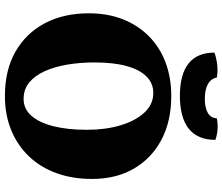

<svg xmlns="http://www.w3.org/2000/svg" viewBox="-84 -836 928 801"><g transform="rotate(90 380.5 -435.0)"><path d="M380 9Q272 9 195 -35Q118 -79 76.5 -157.5Q35 -236 35 -341Q35 -421 60.5 -484.5Q86 -548 132 -593Q178 -638 241 -661.5Q304 -685 380 -685Q485 -685 562.5 -644Q640 -603 683 -529Q726 -455 726 -354Q726 -273 702 -206.5Q678 -140 632.5 -92Q587 -44 523 -17.5Q459 9 380 9ZM392 -69Q434 -69 462.5 -101.5Q491 -134 506 -193Q521 -252 521 -333Q521 -410 502.5 -472.5Q484 -535 449.5 -572.5Q415 -610 367 -610Q327 -610 298.5 -581.5Q270 -553 255 -498.5Q240 -444 240 -365Q240 -305 249 -251.5Q258 -198 276.5 -157Q295 -116 323.5 -92.5Q352 -69 392 -69ZM563 -869Q563 -795 516.5 -758Q470 -721 379 -721Q290 -721 244.5 -757Q199 -793 199 -865Q220 -873 248 -876.5Q276 -880 303 -875Q308 -850 331 -837.5Q354 -825 392 -825Q429 -825 450.5 -837.5Q472 -850 473 -875Q497 -880 520.5 -878Q544 -876 563 -869Z"/></g></svg>

Font: Vollkorn Black
Style: Regular
Weight: 900
Designer: Friedrich Althausen
Foundry: Friedrich Althausen
Version: Version 5.000